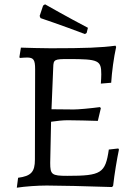

<svg xmlns="http://www.w3.org/2000/svg" viewBox="-20 -861 631 891"><path d="M374 -703 382 -708 388 -732C294 -781 189 -841 189 -841L180 -835L164 -787L168 -777C168 -777 269 -743 374 -703ZM529 -172 485 -167C469 -57 450 -45 292 -45C220 -45 213 -51 213 -105L217 -296C242 -300 273 -303 294 -303C333 -303 397 -301 434 -300L448 -359L444 -364C399 -358 344 -353 322 -353L219 -354L227 -548C228 -585 232 -587 297 -587C438 -587 450 -581 450 -516C450 -506 449 -485 448 -473L496 -477C499 -527 508 -594 519 -643L516 -649C450 -640 375 -637 216 -637C172 -637 111 -639 77 -640L70 -596L72 -592C82 -593 98 -594 106 -594C136 -594 143 -583 143 -540L142 -120C142 -63 124 -44 64 -36L58 10C97 4 155 0 197 0C252 0 380 3 500 7L505 1C511 -53 523 -125 532 -167Z"/></svg>

Font: Alegreya SC
Style: Regular
Weight: 400
Designer: Juan Pablo del Peral
Foundry: Huerta Tipografica
Version: Version 2.007;PS 002.007;hotconv 1.0.88;makeotf.lib2.5.64775